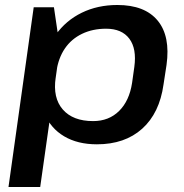

<svg xmlns="http://www.w3.org/2000/svg" viewBox="-20 -569 738 769"><path d="M368 9Q291 9 237 -23Q183 -55 159 -113Q135 -171 145 -249L152 -295Q163 -373 203.5 -430Q244 -487 307.5 -518Q371 -549 450 -549Q560 -549 611.5 -486.5Q663 -424 647 -309L635 -231Q619 -116 549.5 -53.5Q480 9 368 9ZM115 -540H196L220 -377L141 180H14ZM353 -84Q416 -84 457 -124.5Q498 -165 509 -237L518 -301Q528 -374 498 -414Q468 -454 405 -454Q351 -454 308.5 -433.5Q266 -413 240 -375Q214 -337 206 -283L203 -258Q191 -177 231.5 -130.5Q272 -84 353 -84Z"/></svg>

Font: Pathway Extreme 8pt Thin 12pt SemiBold
Style: Italic
Weight: 600
Italic angle: -8°
Version: Version 1.001;gftools[0.9.26]